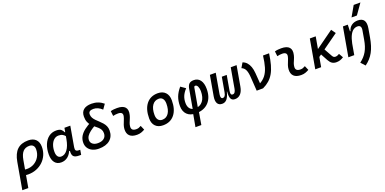

<svg xmlns="http://www.w3.org/2000/svg" viewBox="-11 -1893 6463 3220"><g transform="rotate(-20 3220.0 -283.0)"><path d="M371.1 -527.3Q457.5 -527.3 505.1 -480.2Q552.7 -433.1 552.7 -346.7Q552.7 -270.5 524.7 -205.6Q496.6 -140.6 446 -92.3Q395.5 -43.9 327.6 -17.1Q259.8 9.8 179.7 9.8Q155.3 9.8 131.1 7.1Q106.9 4.4 82.5 -0.5L101.6 -95.7Q128.4 -83.5 190.4 -83.5Q263.7 -83.5 321.8 -117.4Q379.9 -151.4 413.8 -210Q447.8 -268.6 447.8 -341.8Q447.8 -386.2 423.8 -410.4Q399.9 -434.6 356.4 -434.6Q285.2 -434.6 243.7 -388.9Q202.1 -343.3 185.1 -246.1L102.1 224.6H-4.9L78.6 -250.5Q103.5 -393.1 174.6 -460.2Q245.6 -527.3 371.1 -527.3Z M877 -429.7Q830.6 -429.7 795.4 -399.2Q760.3 -368.7 740.7 -315.9Q721.2 -263.2 721.2 -196.3Q721.2 -141.6 742.4 -112.1Q763.7 -82.5 801.8 -82.5Q867.2 -82.5 914.8 -146.2Q962.4 -210 982.9 -325.7L1017.1 -517.6H1121.6L1058.1 -154.8Q1051.3 -115.7 1064.2 -98.1Q1077.1 -80.6 1120.1 -80.6H1140.1L1125.5 4.9H1090.8Q1015.6 4.9 989.3 -26.6Q962.9 -58.1 972.2 -135.3L1000.5 -122.6H943.8L967.3 -150.9Q942.4 -74.2 890.9 -32Q839.4 10.3 770 10.3Q696.8 10.3 656.7 -40.8Q616.7 -91.8 616.7 -184.1Q616.7 -285.6 648.2 -361.8Q679.7 -438 736.3 -480.2Q793 -522.5 868.7 -522.5Q929.2 -522.5 955.6 -500.7Q981.9 -479 997.1 -444.3H1007.8L1016.1 -340.8Q1008.8 -354.5 993.7 -375.5Q978.5 -396.5 950.7 -413.1Q922.9 -429.7 877 -429.7Z M1444.3 9.8Q1379.4 9.8 1330.6 -12.9Q1281.7 -35.6 1254.6 -76.7Q1227.5 -117.7 1227.5 -171.9Q1227.5 -238.3 1258.5 -289.3Q1289.6 -340.3 1344.2 -381.6Q1398.9 -422.9 1470.7 -459.5L1514.2 -381.3Q1458.5 -349.6 1417.7 -318.6Q1377 -287.6 1354.5 -254.2Q1332 -220.7 1332 -180.2Q1332 -136.7 1366.9 -109.9Q1401.9 -83 1459.5 -83Q1529.8 -83 1569.3 -116Q1608.9 -148.9 1608.9 -207.5Q1608.9 -246.1 1593 -273.2Q1577.1 -300.3 1551.8 -322.5Q1526.4 -344.7 1498.3 -367.2Q1470.2 -389.6 1444.8 -417.7Q1419.4 -445.8 1403.6 -485.1Q1387.7 -524.4 1387.7 -580.6Q1387.7 -660.6 1436.8 -701.4Q1485.8 -742.2 1580.6 -742.2Q1640.1 -742.2 1693.6 -722.7Q1747.1 -703.1 1791.5 -665.5L1732.4 -581.1Q1697.8 -614.7 1658.7 -632.1Q1619.6 -649.4 1579.1 -649.4Q1535.6 -649.4 1513.9 -633.5Q1492.2 -617.7 1492.2 -584.5Q1492.2 -549.3 1508.1 -520.5Q1523.9 -491.7 1549.3 -466.1Q1574.7 -440.4 1602.8 -414.8Q1630.9 -389.2 1656.2 -360.6Q1681.6 -332 1697.5 -297.4Q1713.4 -262.7 1713.4 -218.3Q1713.4 -110.8 1642.3 -50.5Q1571.3 9.8 1444.3 9.8Z M2229.5 -109.9 2263.2 -31.2Q2233.4 -14.2 2200.2 -2.2Q2167 9.8 2124 9.8Q2035.6 9.8 1992.7 -31.7Q1949.7 -73.2 1954.6 -153.3Q1957 -189.9 1969 -224.6Q1981 -259.3 1994.9 -292Q2008.8 -324.7 2016.1 -355Q2026.4 -395 2007.6 -415.5Q1988.8 -436 1942.4 -436Q1896 -436 1853 -424.8L1842.8 -513.7Q1871.6 -522 1900.4 -524.7Q1929.2 -527.3 1958 -527.3Q2059.1 -527.3 2100.1 -481.2Q2141.1 -435.1 2119.1 -345.2Q2110.8 -310.5 2097.4 -280.5Q2084 -250.5 2072.8 -221.2Q2061.5 -191.9 2059.1 -157.7Q2053.7 -83 2143.1 -83Q2167.5 -83 2185.8 -89.1Q2204.1 -95.2 2229.5 -109.9Z M2588.9 9.8Q2502.4 9.8 2453.9 -39.8Q2405.3 -89.4 2405.3 -177.7Q2405.3 -342.8 2479 -435.1Q2552.7 -527.3 2683.6 -527.3Q2770 -527.3 2818.6 -476.6Q2867.2 -425.8 2867.2 -335Q2867.2 -172.4 2793.7 -81.3Q2720.2 9.8 2588.9 9.8ZM2606.9 -82.5Q2680.2 -82.5 2721.4 -143.8Q2762.7 -205.1 2762.7 -314Q2762.7 -370.6 2738.3 -402.6Q2713.9 -434.6 2669.4 -434.6Q2594.2 -434.6 2552 -373.5Q2509.8 -312.5 2509.8 -203.6Q2509.8 -146.5 2535.4 -114.5Q2561 -82.5 2606.9 -82.5Z M3190.4 224.6H3085.4L3128.9 -15.1H3231ZM3077.1 -502.4 3162.1 -442.9Q3110.8 -387.2 3088.6 -333.7Q3066.4 -280.3 3066.4 -213.4Q3066.4 -147 3098.9 -109.9Q3131.3 -72.8 3189.5 -72.8Q3278.3 -72.8 3328.1 -136.5Q3377.9 -200.2 3377.9 -314Q3377.9 -358.9 3362.3 -394.5Q3346.7 -430.2 3317.9 -430.2Q3298.8 -430.2 3294.9 -405.8L3231.9 -49.8H3141.1L3207 -420.4Q3217.3 -477.5 3245.4 -502.4Q3273.4 -527.3 3328.1 -527.3Q3400.9 -527.3 3441.7 -471.4Q3482.4 -415.5 3482.4 -315.4Q3482.4 -162.1 3401.1 -76.2Q3319.8 9.8 3174.8 9.8Q3072.3 9.8 3017.1 -45.2Q2961.9 -100.1 2961.9 -197.3Q2961.9 -287.1 2988.5 -357.9Q3015.1 -428.7 3077.1 -502.4Z M3872.1 9.8Q3818.8 9.8 3799.6 -30Q3780.3 -69.8 3789.1 -158.2H3789.6L3831.5 -156.2Q3823.7 -112.8 3831.1 -95.5Q3838.4 -78.1 3863.3 -78.1Q3885.3 -78.1 3900.1 -98.6Q3915 -119.1 3921.4 -156.2L3984.9 -517.6H4089.4L4025.9 -156.2Q4012.2 -76.7 3972.7 -33.4Q3933.1 9.8 3872.1 9.8ZM3644.5 9.8Q3584 9.8 3559.8 -33.4Q3535.6 -76.7 3549.3 -156.2L3612.8 -517.6H3717.3L3653.8 -156.2Q3647.5 -119.1 3655.3 -98.6Q3663.1 -78.1 3684.6 -78.1Q3706.1 -78.1 3720.9 -95.7Q3735.8 -113.3 3743.7 -156.2L3784.2 -158.2H3784.7Q3762.2 -69.8 3728.8 -30Q3695.3 9.8 3644.5 9.8ZM3743.7 -156.2 3790 -419.9H3877.9L3831.5 -156.2Z M4259.8 0.5 4243.2 -249Q4237.3 -335.4 4215.1 -380.1Q4192.9 -424.8 4147.9 -441.9L4198.2 -527.3Q4241.2 -512.2 4271 -479.5Q4300.8 -446.8 4318.4 -397.5Q4335.9 -348.1 4340.8 -283.2L4358.9 -38.6ZM4374 0 4259.8 0.5 4347.7 -92.3Q4414.6 -128.4 4456.3 -182.1Q4498 -235.8 4522.5 -317.4Q4546.9 -398.9 4561 -517.6H4669.4Q4653.8 -405.3 4630.6 -321.8Q4607.4 -238.3 4573 -178Q4538.6 -117.7 4489.7 -74.7Q4440.9 -31.7 4374 0Z M5159.2 -109.9 5192.9 -31.2Q5163.1 -14.2 5129.9 -2.2Q5096.7 9.8 5053.7 9.8Q4965.3 9.8 4922.4 -31.7Q4879.4 -73.2 4884.3 -153.3Q4886.7 -189.9 4898.7 -224.6Q4910.6 -259.3 4924.6 -292Q4938.5 -324.7 4945.8 -355Q4956.1 -395 4937.3 -415.5Q4918.5 -436 4872.1 -436Q4825.7 -436 4782.7 -424.8L4772.5 -513.7Q4801.3 -522 4830.1 -524.7Q4858.9 -527.3 4887.7 -527.3Q4988.8 -527.3 5029.8 -481.2Q5070.8 -435.1 5048.8 -345.2Q5040.5 -310.5 5027.1 -280.5Q5013.7 -250.5 5002.4 -221.2Q4991.2 -191.9 4988.8 -157.7Q4983.4 -83 5072.8 -83Q5097.2 -83 5115.5 -89.1Q5133.8 -95.2 5159.2 -109.9Z M5398.9 -142.1 5356.9 -227.1 5781.7 -532.2 5836.4 -454.6ZM5305.2 0 5396.5 -517.6H5501.5L5410.2 0ZM5681.6 9.8Q5637.2 9.8 5606 -10.3Q5574.7 -30.3 5548.8 -77.6L5464.4 -232.4L5562 -265.1L5642.1 -121.1Q5653.3 -100.6 5666 -91.8Q5678.7 -83 5695.8 -83Q5713.9 -83 5730.5 -88.6Q5747.1 -94.2 5767.6 -106.9L5811 -31.2Q5776.9 -9.3 5746.8 0.2Q5716.8 9.8 5681.6 9.8Z M5896 0 5987.3 -517.6H6073.7L6070.3 -394L6001 0ZM6253.4 -527.3Q6332 -527.3 6362.8 -480.2Q6393.6 -433.1 6377.4 -340.3L6351.1 -189Q6337.9 -112.3 6318.4 -50.3Q6298.8 11.7 6271.2 61.8Q6243.7 111.8 6206.8 152.8Q6169.9 193.8 6121.6 229L6052.7 153.3Q6093.8 122.6 6125.2 88.1Q6156.7 53.7 6179.9 12.9Q6203.1 -27.8 6219.2 -77.6Q6235.4 -127.4 6245.6 -188L6272.5 -344.2Q6280.3 -389.2 6265.9 -411.9Q6251.5 -434.6 6214.4 -434.6Q6174.8 -434.6 6141.1 -411.6Q6107.4 -388.7 6080.3 -335.2Q6053.2 -281.7 6034.2 -190.4L6058.6 -399.9H6080.1Q6095.7 -460.9 6142.1 -494.1Q6188.5 -527.3 6253.4 -527.3ZM6174.3 -609.4 6280.3 -794.9H6400.4L6270 -609.4Z"/></g></svg>

Font: Cascadia Code
Style: Italic
Weight: 400
Italic angle: -10°
Designer: Aaron Bell
Foundry: Saja Typeworks
Version: Version 2407.024